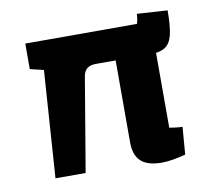

<svg xmlns="http://www.w3.org/2000/svg" viewBox="-66 -610 769 696"><g transform="rotate(-10 318.5 -262.5)"><path d="M86 0 113 -394 63 -406V-500H474Q479 -514 480 -536L592 -529Q592 -471 584.5 -440Q577 -409 558.5 -396.5Q540 -384 506 -383H302Q281 -383 269.5 -373.5Q258 -364 255 -345L197 0ZM476 11Q424 11 399.5 -11.5Q375 -34 375 -81V-432H524V-109Q538 -107 549 -105.5Q560 -104 572 -104L564 -3Q537 4 515.5 7.5Q494 11 476 11Z"/></g></svg>

Font: Changa SemiBold
Style: Regular
Weight: 600
Designer: Eduardo Rodriguez Tunni
Foundry: Eduardo Rodriguez Tunni
Version: Version 3.002; ttfautohint (v1.8.2)